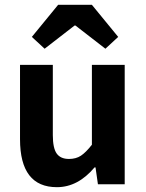

<svg xmlns="http://www.w3.org/2000/svg" viewBox="-20 -764 605 796"><path d="M165 -562 112 -611 221 -744H361L470 -611L417 -562L293 -658H289ZM216 12Q63 12 63 -187V-495H199V-204Q199 -150 215 -127.5Q231 -105 266 -105Q295 -105 315.5 -118.5Q336 -132 361 -164V-495H497V0H386L376 -70H372Q303 12 216 12Z"/></svg>

Font: Assistant
Style: Bold
Weight: 700
Designer: Hebrew By Ben Nathan, Latin by Paul Hunt
Version: Version 2.001;PS 002.001;hotconv 1.0.88;makeotf.lib2.5.64775